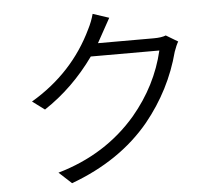

<svg xmlns="http://www.w3.org/2000/svg" viewBox="-57 -867 1113 971"><g transform="rotate(-5 500.0 -381.0)"><path d="M530 -776 462 -653H745Q785 -653 807 -662L867 -626Q857 -610 845 -576Q795 -386 668 -230Q520 -51 270 41L206 -18Q450 -88 605 -269Q727 -414 768 -589H420Q312 -438 166 -342L104 -388Q317 -514 419 -728Q438 -765 448 -803Z"/></g></svg>

Font: Source Han Sans CN Normal
Style: Regular
Weight: 350
Designer: Ryoko NISHIZUKA 西塚涼子 (kana, bopomofo & ideographs); Paul D. Hunt (Latin, Greek & Cyrillic); Sandoll Communications 산돌커뮤니
Foundry: Adobe
Version: Version 2.004;hotconv 1.0.118;makeotfexe 2.5.65603